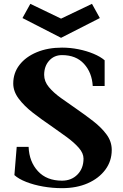

<svg xmlns="http://www.w3.org/2000/svg" viewBox="-20 -964 642 1000"><path d="M303 16Q253 16 204.5 7.5Q156 -1 116.5 -16.5Q77 -32 55 -52L67 -199H129Q132 -122 177.5 -72.5Q223 -23 303 -23Q352 -23 383.5 -55Q415 -87 415 -138Q415 -166 390.5 -194Q366 -222 327 -250.5Q288 -279 245 -309Q196 -342 151 -377Q106 -412 77.5 -450Q49 -488 49 -529Q49 -584 81.5 -626Q114 -668 171.5 -692Q229 -716 303 -716Q346 -716 388.5 -707.5Q431 -699 467 -684Q503 -669 525 -650V-516H463Q459 -586 417.5 -631.5Q376 -677 303 -677Q262 -677 236 -648Q210 -619 210 -574Q210 -540 234.5 -510.5Q259 -481 297.5 -453.5Q336 -426 378 -397Q423 -366 465.5 -333Q508 -300 535 -263.5Q562 -227 562 -183Q562 -125 528.5 -80Q495 -35 437 -9.5Q379 16 303 16ZM298 -767 97 -870 138 -944 298 -867 459 -944 500 -870Z"/></svg>

Font: Wittgenstein Extrabold
Style: Regular
Weight: 800
Designer: Jörg Drees
Foundry: Jörg Drees
Version: Version 1.303; ttfautohint (v1.8.4.7-5d5b)